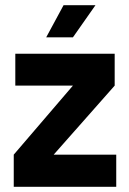

<svg xmlns="http://www.w3.org/2000/svg" viewBox="-20 -720 497 740"><path d="M33 0H428V-124H187L422 -390V-513H39V-390H261L33 -124ZM158 -576H261L348 -700H225Z"/></svg>

Font: Vanilla Cream ExtraBold
Style: Regular
Weight: 800
Designer: Jeremy Tribby, Jinavaṁso
Foundry: Tribby Type
Version: Version 1.422;Glyphs 3.1.2 (3151)